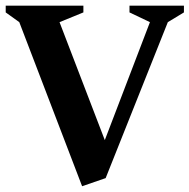

<svg xmlns="http://www.w3.org/2000/svg" viewBox="-25 -632 667 676"><path d="M264.1 23.7 42.9 -554 -4.9 -588.3V-612H268.6V-588.3L184.6 -554L344 -138.7L502.9 -554L430.9 -588.3V-612H622.6V-588.3L565.9 -554L347 -4.9Z"/></svg>

Font: Ancizar Serif Light
Style: Regular
Weight: 300
Designer: Cesar Puertas, Viviana Monsalve, Julian Moncada, Julian Prieto, Jose Castro, Felipe Aragon, Mariel Hernandez, Sara Alarc
Version: Version 8.100